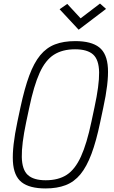

<svg xmlns="http://www.w3.org/2000/svg" viewBox="-20 -1045 640 1079"><path d="M236 14Q146 14 101.5 -21Q57 -56 52.5 -138Q48 -220 78 -362L95 -442Q118 -549 144.5 -620.5Q171 -692 206 -734.5Q241 -777 289 -795.5Q337 -814 403 -814Q493 -814 537.5 -779Q582 -744 586.5 -662Q591 -580 560 -438L543 -358Q521 -252 494 -180Q467 -108 432 -65.5Q397 -23 349 -4.5Q301 14 236 14ZM237 -32Q308 -32 355 -62.5Q402 -93 435 -165.5Q468 -238 494 -362L511 -442Q538 -567 537 -638Q536 -709 503.5 -738.5Q471 -768 402 -768Q331 -768 283 -737.5Q235 -707 202.5 -635Q170 -563 144 -438L127 -358Q101 -234 102.5 -162.5Q104 -91 136.5 -61.5Q169 -32 237 -32ZM422 -878 315 -993 358 -1023 433 -942 542 -1025 576 -995Z"/></svg>

Font: Victor Mono Thin
Style: Italic
Weight: 100
Italic angle: -12°
Monospace: yes
Designer: Rune Bjørnerås
Version: Version 1.561;gftools[0.9.30]